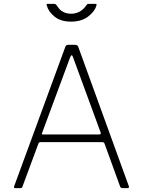

<svg xmlns="http://www.w3.org/2000/svg" viewBox="-20 -974 740 994"><path d="M53 -9 318 -731Q320 -737 323.5 -739.5Q327 -742 334 -742H367Q382 -742 385 -732L647 -10L648 -7Q648 0 639 0H615Q605 0 602 -8L521 -231Q518 -238 511 -238H189Q182 -238 179 -231L96 -7Q95 0 85 0H60Q50 0 53 -9ZM494 -278Q504 -278 501 -288L358 -678Q355 -688 351 -688Q348 -688 343 -677L198 -286Q196 -281 197 -279.5Q198 -278 203 -278ZM479 -945Q471 -915 436.5 -888.5Q402 -862 348 -862Q295 -862 263 -887.5Q231 -913 222 -946Q219 -954 226 -954H261Q265 -954 267.5 -952Q270 -950 273 -947Q275 -945 283.5 -932.5Q292 -920 309 -911.5Q326 -903 348 -903Q398 -903 428 -948Q432 -954 437 -954H472Q478 -954 479.5 -952Q481 -950 479 -945Z"/></svg>

Font: Libre Franklin Thin
Style: Regular
Weight: 250
Designer: Pablo Impallari, Rodrigo Fuenzalida
Foundry: Impallari Type
Version: Version 1.002; ttfautohint (v1.5)